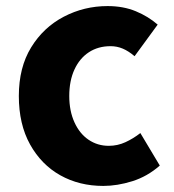

<svg xmlns="http://www.w3.org/2000/svg" viewBox="-20 -598 572 632"><path d="M320 14Q241 14 178.5 -21Q116 -56 79 -122.5Q42 -189 42 -282Q42 -376 82.5 -442Q123 -508 190 -543Q257 -578 334 -578Q386 -578 427 -561Q468 -544 499 -517L423 -413Q403 -430 384 -438Q365 -446 344 -446Q303 -446 272.5 -426Q242 -406 225 -369Q208 -332 208 -282Q208 -233 225 -195.5Q242 -158 271.5 -138Q301 -118 338 -118Q367 -118 393 -130Q419 -142 442 -160L506 -53Q465 -17 415.5 -1.5Q366 14 320 14Z"/></svg>

Font: Noto Sans TC ExtraBold
Style: Regular
Weight: 800
Designer: Ryoko NISHIZUKA  (kana, bopomofo & ideographs); Paul D. Hunt (Latin, Greek & Cyrillic); Sandoll Communications , Soo-you
Foundry: Adobe
Version: Version 2.004-H2;hotconv 1.0.118;makeotfexe 2.5.65603